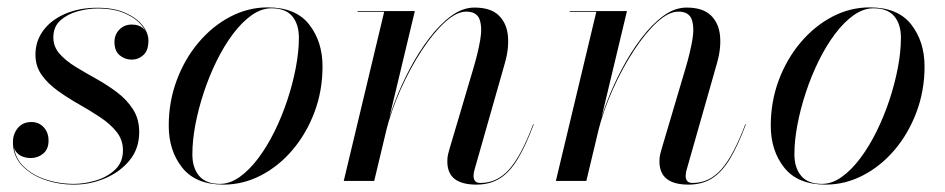

<svg xmlns="http://www.w3.org/2000/svg" viewBox="-20 -490 2559 520"><path d="M180.5 10Q138.5 10 100.8 -3.2Q63 -16.5 39 -42.2Q15 -68 15 -105Q15 -127 28.2 -143.2Q41.5 -159.5 65 -159.5Q85.5 -159.5 98.5 -145.2Q111.5 -131 111.5 -109Q111.5 -86 97 -74Q82.5 -62 63.5 -62Q50.5 -62 39.8 -66.5Q29 -71 22.5 -80.5Q16 -90 16 -105H17Q17 -68 40.5 -42.8Q64 -17.5 101.5 -4.8Q139 8 180 8Q208 8 238.8 -1Q269.5 -10 291.2 -30Q313 -50 313 -83Q313 -111 296 -132.5Q279 -154 252 -172Q225 -190 194.5 -207.2Q164 -224.5 137 -243.8Q110 -263 93 -286.8Q76 -310.5 76 -342Q76 -379 97.5 -407.8Q119 -436.5 157 -452.8Q195 -469 244 -469Q288 -469 318.8 -455.5Q349.5 -442 365.8 -421.5Q382 -401 382 -380Q382 -353 368.2 -340.8Q354.5 -328.5 337 -328.5Q318.5 -328.5 304.2 -340.2Q290 -352 290 -376.5Q290 -396 303.2 -409.8Q316.5 -423.5 337 -423.5Q358 -423.5 369.5 -411.2Q381 -399 381 -380H380Q380 -400.5 364.2 -420.5Q348.5 -440.5 318.2 -453.8Q288 -467 244 -467Q218.5 -467 190.8 -459.5Q163 -452 143.8 -435Q124.5 -418 124.5 -388.5Q124.5 -363.5 141.2 -344.5Q158 -325.5 184.5 -309.2Q211 -293 240.8 -276.5Q270.5 -260 297 -240Q323.5 -220 340.2 -194Q357 -168 357 -132Q357 -87.5 331 -55.8Q305 -24 264.5 -7Q224 10 180.5 10Z M585.5 10Q510 10 473.5 -36Q437 -82 437 -149.5Q437 -215 458.8 -273Q480.5 -331 518 -375.2Q555.5 -419.5 603.8 -444.8Q652 -470 705 -470Q781 -470 817.2 -423.8Q853.5 -377.5 853.5 -310Q853.5 -244.5 831.8 -186.5Q810 -128.5 772.5 -84.2Q735 -40 686.8 -15Q638.5 10 585.5 10ZM575.5 8Q603 8 629.2 -10.8Q655.5 -29.5 679.5 -61.5Q703.5 -93.5 723.5 -134Q743.5 -174.5 758.2 -219Q773 -263.5 781.2 -307Q789.5 -350.5 789.5 -387.5Q789.5 -424.5 771.5 -446Q753.5 -467.5 715 -467.5Q688 -467.5 661.5 -448.8Q635 -430 611 -398Q587 -366 567 -325.5Q547 -285 532.2 -240.5Q517.5 -196 509.2 -152.8Q501 -109.5 501 -72Q501 -35.5 519.2 -13.8Q537.5 8 575.5 8Z M1270 10Q1231 10 1211.2 -5.5Q1191.5 -21 1191.5 -53Q1191.5 -64 1193.5 -72.2Q1195.5 -80.5 1197.5 -87L1263 -308Q1274.5 -347 1280.5 -381.2Q1286.5 -415.5 1279 -437Q1271.5 -458.5 1242.5 -458.5Q1216.5 -458.5 1185 -429.8Q1153.5 -401 1122.2 -353.2Q1091 -305.5 1065.2 -248Q1039.5 -190.5 1025 -133H1024Q1032.5 -170 1049.5 -214.8Q1066.5 -259.5 1090.2 -304.2Q1114 -349 1142.5 -386.5Q1171 -424 1202 -446.8Q1233 -469.5 1265 -469.5Q1308.5 -469.5 1330.2 -448.8Q1352 -428 1355.5 -394Q1359 -360 1347.5 -319.5L1265.5 -31.5Q1264 -27 1263.2 -22.2Q1262.5 -17.5 1262.5 -13.5Q1262.5 -5.5 1266.5 0Q1270.5 5.5 1281.5 5.5Q1326.5 5.5 1359.2 -31.5Q1392 -68.5 1424 -153.5L1425.5 -153Q1404 -95.5 1382.2 -59.5Q1360.5 -23.5 1333.8 -6.8Q1307 10 1270 10ZM911 0 1020.5 -458H948.5V-460H1103.5L993.5 0Z M1844.5 10Q1805.5 10 1785.8 -5.5Q1766 -21 1766 -53Q1766 -64 1768 -72.2Q1770 -80.5 1772 -87L1837.5 -308Q1849 -347 1855 -381.2Q1861 -415.5 1853.5 -437Q1846 -458.5 1817 -458.5Q1791 -458.5 1759.5 -429.8Q1728 -401 1696.8 -353.2Q1665.5 -305.5 1639.8 -248Q1614 -190.5 1599.5 -133H1598.5Q1607 -170 1624 -214.8Q1641 -259.5 1664.8 -304.2Q1688.5 -349 1717 -386.5Q1745.5 -424 1776.5 -446.8Q1807.5 -469.5 1839.5 -469.5Q1883 -469.5 1904.8 -448.8Q1926.5 -428 1930 -394Q1933.5 -360 1922 -319.5L1840 -31.5Q1838.5 -27 1837.8 -22.2Q1837 -17.5 1837 -13.5Q1837 -5.5 1841 0Q1845 5.5 1856 5.5Q1901 5.5 1933.8 -31.5Q1966.5 -68.5 1998.5 -153.5L2000 -153Q1978.5 -95.5 1956.8 -59.5Q1935 -23.5 1908.2 -6.8Q1881.5 10 1844.5 10ZM1485.5 0 1595 -458H1523V-460H1678L1568 0Z M2216 10Q2140.5 10 2104 -36Q2067.5 -82 2067.5 -149.5Q2067.5 -215 2089.2 -273Q2111 -331 2148.5 -375.2Q2186 -419.5 2234.2 -444.8Q2282.5 -470 2335.5 -470Q2411.5 -470 2447.8 -423.8Q2484 -377.5 2484 -310Q2484 -244.5 2462.2 -186.5Q2440.5 -128.5 2403 -84.2Q2365.5 -40 2317.2 -15Q2269 10 2216 10ZM2206 8Q2233.5 8 2259.8 -10.8Q2286 -29.5 2310 -61.5Q2334 -93.5 2354 -134Q2374 -174.5 2388.8 -219Q2403.5 -263.5 2411.8 -307Q2420 -350.5 2420 -387.5Q2420 -424.5 2402 -446Q2384 -467.5 2345.5 -467.5Q2318.5 -467.5 2292 -448.8Q2265.5 -430 2241.5 -398Q2217.5 -366 2197.5 -325.5Q2177.5 -285 2162.8 -240.5Q2148 -196 2139.8 -152.8Q2131.5 -109.5 2131.5 -72Q2131.5 -35.5 2149.8 -13.8Q2168 8 2206 8Z"/></svg>

Font: Bodoni Moda 96pt
Style: Italic
Weight: 400
Italic angle: -13°
Version: Version 2.004